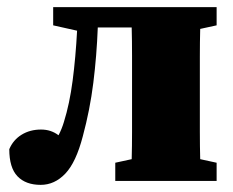

<svg xmlns="http://www.w3.org/2000/svg" viewBox="-20 -507 652 538"><path d="M94 11Q52 11 29 -13Q6 -37 6 -89Q17 -115 40.5 -129.5Q64 -144 95 -144Q123 -144 144 -128Q153 -145 159 -165Q175 -216 183.5 -281Q192 -346 196 -421L129 -436V-487H587V-436L541 -426Q540 -390 540 -349Q540 -308 540 -277V-210Q540 -179 540 -138Q540 -97 541 -61L587 -51V0H303V-51L349 -61Q350 -97 350 -138Q350 -179 350 -210V-277Q350 -309 350 -351Q350 -393 349 -430H254Q251 -351 241.5 -275Q232 -199 212 -125Q193 -52 163 -20.5Q133 11 94 11Z"/></svg>

Font: Source Serif 4 Black
Style: Regular
Weight: 900
Designer: Frank Grießhammer
Foundry: Adobe
Version: Version 4.005;hotconv 1.1.0;makeotfexe 2.6.0